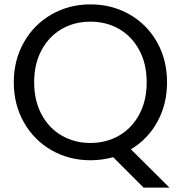

<svg xmlns="http://www.w3.org/2000/svg" viewBox="-20 -725 828 877"><path d="M636 132 497 -7Q446 7 393 7Q296 7 216 -38.5Q136 -84 89.5 -165.5Q43 -247 43 -349Q43 -451 89.5 -532.5Q136 -614 216 -659.5Q296 -705 393 -705Q491 -705 571 -659.5Q651 -614 697 -533Q743 -452 743 -349Q743 -249 699 -169Q655 -89 578 -43L754 132ZM136 -349Q136 -266 169.5 -203Q203 -140 261.5 -106Q320 -72 393 -72Q466 -72 524.5 -106Q583 -140 616.5 -203Q650 -266 650 -349Q650 -433 616.5 -495.5Q583 -558 525 -592Q467 -626 393 -626Q319 -626 261 -592Q203 -558 169.5 -495.5Q136 -433 136 -349Z"/></svg>

Font: Fz Poppins
Style: Regular
Weight: 400
Designer: Ninad Kale (Devanagari), Jonny Pinhorn (Latin)
Foundry: Indian Type Foundry
Version: Vit hóa bi Vntype.Com & FontZin.Com